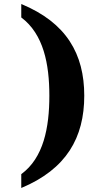

<svg xmlns="http://www.w3.org/2000/svg" viewBox="-20 -795 503 957"><path d="M86 142C311 48 400 -109 400 -318C400 -526 311 -682 86 -775V-708C197 -625 226 -476 226 -318C226 -159 197 -8 86 73Z"/></svg>

Font: Noto Serif Devanagari SemiCondensed ExtraBold
Style: Regular
Weight: 800
Width: 4
Designer: Universal Thirst, Indian Type Foundry and the Monotype Design Team
Foundry: Monotype Imaging Inc.
Version: Version 2.004